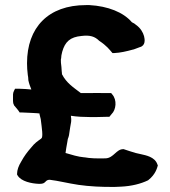

<svg xmlns="http://www.w3.org/2000/svg" viewBox="-20 -740 666 753"><path d="M31 -344C31 -338 32 -333 35 -328V-327C44 -316 51 -309 57 -299H64C67 -299 135 -296 135 -295V-292C136 -285 140 -275 140 -272V-271C144 -238 150 -202 142 -197H141V-196C127 -186 116 -179 102 -161C87 -144 75 -128 63 -106C53 -90 47 -73 47 -59V-55L49 -52C63 -28 105 -20 132 -19H135C162 -18 155 -35 175 -35C209 -31 247 -21 288 -15C329 -9 382 -6 432 -7C441 -7 449 -8 454 -8H455C496 -10 532 -19 561 -33L562 -34C590 -56 596 -81 599 -91L597 -96C587 -125 551 -131 534 -135L512 -140C497 -144 481 -150 465 -155H463C436 -155 426 -121 395 -119C362 -118 331 -119 312 -123H310C286 -125 261 -133 237 -140C238 -150 241 -166 244 -183L246 -195C250 -204 252 -215 253 -226C254 -236 257 -249 259 -262V-263C260 -271 259 -278 258 -286C270 -284 282 -283 296 -282L331 -281H362C378 -281 390 -282 402 -282H409L418 -293C435 -309 440 -348 420 -370L416 -375H383C367 -376 353 -375 337 -375H297C267 -398 241 -414 223 -449C223 -451 223 -454 222 -461C222 -470 220 -485 219 -494C219 -503 218 -508 220 -512V-514C220 -518 221 -526 224 -537C235 -576 255 -595 300 -599C333 -603 352 -597 369 -580C398 -561 409 -546 421 -532H429C451 -533 474 -538 503 -546H504L528 -555C552 -561 548 -586 545 -598C541 -613 531 -630 514 -642L505 -649H504C501 -651 498 -652 497 -653C464 -692 403 -716 331 -720H317C169 -720 86 -632 86 -492C86 -477 87 -462 89 -446C90 -440 91 -435 91 -429V-426C94 -412 98 -401 103 -389C89 -390 71 -392 55 -392H39L35 -384C30 -375 31 -366 31 -357Z"/></svg>

Font: Hussar Pisanka
Style: Bd
Weight: 700
Designer: Robert Jablonski
Foundry: Cannot Into Space Fonts
Version: Version 1.070